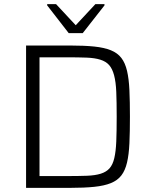

<svg xmlns="http://www.w3.org/2000/svg" viewBox="-20 -908 731 928"><path d="M106 0ZM106 0V-688H319Q388 -688 436 -683Q484 -678 516 -665Q548 -652 566.5 -628Q585 -604 594 -565.5Q603 -527 605.5 -472.5Q608 -418 608 -344Q608 -270 605.5 -215.5Q603 -161 594 -122.5Q585 -84 566.5 -60Q548 -36 516 -23Q484 -10 435.5 -5Q387 0 319 0ZM171 -57H302Q360 -57 400 -58.5Q440 -60 467 -68.5Q494 -77 509.5 -94.5Q525 -112 532.5 -144Q540 -176 542 -224.5Q544 -273 544 -344Q544 -415 542 -463.5Q540 -512 531.5 -544Q523 -576 507.5 -593.5Q492 -611 465 -619.5Q438 -628 398 -629.5Q358 -631 302 -631H171ZM208 -748ZM312 -748 208 -882V-888H251L346 -786L441 -888H485V-882L380 -748Z"/></svg>

Font: Azeri Sans Light
Style: Regular
Weight: 300
Designer: Hector Gatti & Omnibus-Type (original fonts) / Cristiano Sobral (main changes and remastering)
Version: Version 1.000; ttfautohint (v1.6)